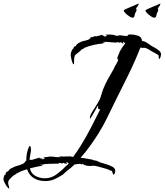

<svg xmlns="http://www.w3.org/2000/svg" viewBox="-121 -956 947 1105"><path d="M-69 129Q-73 129 -81 118Q-89 107 -95 94.5Q-101 82 -101 78Q-101 74 -100.5 70Q-100 66 -99 62Q-97 58 -96 54.5Q-95 51 -94 47V51Q-87 49 -87 43V41L-93 45Q-89 41 -87 38Q-84 33 -80 32Q-77 32 -73 28Q-69 24 -67 22L-72 24L-53 10L-52 11Q-40 3 -24 -1Q-8 -5 6 -11Q20 -17 26 -28V-31L30 -29Q30 -49 33.5 -70.5Q37 -92 45 -109Q45 -115 52 -115Q55 -115 56 -108.5Q57 -102 57 -100Q58 -84 54 -69Q52 -61 51 -52.5Q50 -44 49 -35Q52 -36 54.5 -36.5Q57 -37 60 -37V-35L106 -49V-47Q108 -46 109 -47H112L110 -46Q109 -46 108 -45.5Q107 -45 105 -44H124L119 -39H120Q128 -39 136 -44L134 -46L141 -48L127 -50L130 -52H144Q148 -52 151.5 -52.5Q155 -53 159 -54Q160 -55 165 -55H170Q175 -55 186.5 -54Q198 -53 202 -51V-52H213Q224 -52 227 -51L228 -52Q226 -54 219.5 -55Q213 -56 215 -56H237V-55L289 -56L290 -54Q291 -53 300 -53Q305 -61 311 -69Q317 -77 322 -84Q327 -92 332 -99.5Q337 -107 342 -115Q374 -166 401.5 -219.5Q429 -273 456 -327H453Q443 -327 443 -336Q443 -338 443.5 -341.5Q444 -345 445 -349L439 -343Q439 -342 433 -331.5Q427 -321 419 -307Q411 -293 404.5 -282.5Q398 -272 397 -272V-274Q396 -274 396 -276Q396 -290 409.5 -312Q423 -334 438.5 -358Q454 -382 459 -400L465 -420Q467 -425 468.5 -430.5Q470 -436 472 -441Q484 -472 500.5 -501.5Q517 -531 534 -560Q537 -570 548 -587.5Q559 -605 559 -613Q559 -615 557 -615Q554 -614 554 -619Q554 -626 560 -639Q567 -654 568 -659Q572 -666 576 -672.5Q580 -679 584 -685L600 -707L592 -712L594 -714L590 -716L589 -714L591 -713H588L586 -712Q586 -710 587 -710Q588 -710 589 -709V-705L588 -704Q585 -707 581.5 -709Q578 -711 574 -713Q570 -713 568 -710L558 -713V-717Q556 -711 551 -711Q543 -711 534 -711.5Q525 -712 517 -713Q508 -714 499 -714.5Q490 -715 482 -715H475Q473 -714 468 -714L466 -713V-712L467 -713H477Q482 -713 484 -712L471 -707L474 -706Q447 -704 418 -697.5Q389 -691 363 -680L364 -679L352 -672L354 -676Q339 -660 329.5 -653.5Q320 -647 314.5 -642Q309 -637 307 -627Q305 -617 305 -594V-590Q305 -586 303 -586Q299 -586 295 -597.5Q291 -609 288.5 -622Q286 -635 286 -638Q285 -647 289 -657Q291 -661 292 -664Q293 -667 294 -670Q296 -671 299 -673.5Q302 -676 302 -678L301 -679L297 -676Q300 -679 303 -682Q306 -685 308 -689H310Q312 -689 315.5 -692.5Q319 -696 320 -698L317 -696H316L333 -710V-709Q345 -717 360 -720Q375 -723 387 -727.5Q399 -732 402 -744L405 -742Q413 -742 417 -745Q422 -748 429 -748H431L430 -746L469 -756V-754H473L467 -751L482 -749L478 -746L480 -745Q482 -745 486 -746.5Q490 -748 492 -749L491 -751Q492 -751 493 -751.5Q494 -752 496 -753L486 -755L488 -757H515Q520 -757 530.5 -755.5Q541 -754 545 -750V-751Q558 -751 566 -747L567 -748L557 -755Q564 -754 571 -753Q578 -752 585 -751L612 -748Q613 -754 618 -756Q623 -758 628 -758Q649 -758 672 -751Q695 -744 696 -721Q711 -718 720 -713Q729 -708 741 -699Q752 -690 765 -684Q779 -677 789 -669Q796 -664 801 -657.5Q806 -651 806 -643Q806 -639 803 -628Q800 -617 795 -617Q793 -617 792.5 -628.5Q792 -640 788 -642L786 -641Q783 -644 771 -650.5Q759 -657 747.5 -663.5Q736 -670 732 -673Q718 -681 710 -681Q706 -680 700 -680.5Q694 -681 687 -682Q656 -603 618 -526L542 -373L497 -281Q486 -258 473.5 -235.5Q461 -213 447 -190Q429 -161 401.5 -122Q374 -83 343 -48Q351 -47 360 -46Q369 -45 378 -43L412 -37V-36Q417 -33 424 -33L437 -30Q441 -28 444 -26.5Q447 -25 451 -23Q465 -18 486.5 -12Q508 -6 525 3Q542 12 542 26Q543 30 540 39.5Q537 49 533 49Q529 49 526.5 37.5Q524 26 520 26L517 27Q511 22 490 15.5Q469 9 447.5 3.5Q426 -2 418 -2Q415 -2 412 -2Q409 -2 406 -1H394Q381 -1 371 -4.5Q361 -8 350 -15V-14L353 -10L349 -7L348 -8L349 -10L347 -12Q346 -13 339 -13Q333 -13 330 -12H320L317 -9H316L310 -11Q299 0 287.5 9.5Q276 19 265 27Q262 29 253 37.5Q244 46 242 48Q219 63 194.5 74.5Q170 86 140 86Q101 86 73.5 69Q46 52 35 18Q23 22 11.5 25.5Q0 29 -11 35L-25 43L-21 39Q-17 35 -25 42Q-33 49 -38 51Q-46 55 -54 63L-46 57Q-56 65 -65.5 75.5Q-75 86 -74 100L-71 113Q-68 119 -68 126V128Q-69 128 -69 129ZM294 -670Q295 -672 295 -673Q295 -674 296 -675V-673ZM138 70Q174 70 205 47Q236 24 259 -1Q261 -1 266 -6Q268 -8 270.5 -11Q273 -14 275 -17L266 -20L268 -22L264 -23L262 -21L265 -20H258Q258 -17 263 -17V-13L262 -12Q261 -14 253 -15Q247 -16 244 -19Q239 -18 236 -15L224 -18L223 -20Q217 -14 213 -14Q209 -14 194 -14Q179 -14 160.5 -13Q142 -12 127.5 -11Q113 -10 110 -8V-7L111 -8H120Q123 -9 129 -9Q130 -9 131 -8H132L117 -3L121 -2Q104 1 86.5 4.5Q69 8 51 13Q58 43 83 56.5Q108 70 138 70ZM767 -854Q760 -854 748 -862Q736 -870 726 -880Q716 -890 716 -896Q716 -898 728.5 -904Q741 -910 758 -917Q775 -924 788 -929.5Q801 -935 802 -936V-934Q802 -930 797 -921.5Q792 -913 787 -909L790 -901L788 -890Q781 -882 779 -868Q777 -854 767 -854ZM642 -854Q635 -854 623 -862Q611 -870 601 -880Q591 -890 591 -896Q591 -898 603.5 -904Q616 -910 633 -917Q650 -924 663 -929.5Q676 -935 677 -936V-934Q677 -930 672 -921.5Q667 -913 662 -909L665 -901L663 -890Q656 -882 654 -868Q652 -854 642 -854Z"/></svg>

Font: Water Brush
Style: Regular
Weight: 400
Designer: Robert E. Leuschke
Foundry: Robert E. Leuschke
Version: Version 1.010; ttfautohint (v1.8.4.7-5d5b)